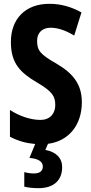

<svg xmlns="http://www.w3.org/2000/svg" viewBox="-20 -744 478 1004"><path d="M305 130C305 82 273 50 217 40L231 8C340 -6 408 -91 408 -209C408 -303 363 -360 274 -412C192 -459 174 -479 174 -530C174 -570 198 -599 245 -599C281 -599 322 -586 368 -558L406 -679C354 -708 298 -724 240 -724C112 -725 36 -644 37 -523C37 -410 89 -363 173 -313C253 -266 269 -241 269 -195C269 -151 243 -117 191 -117C143 -117 84 -135 32 -169V-29C76 -6 118 5 164 9L134 82C178 85 204 100 204 127C204 150 188 163 157 163C142 163 125 161 107 156V232C127 237 152 240 181 240C261 240 305 199 305 130Z"/></svg>

Font: Noto Sans Armenian ExtraCondensed
Style: Regular
Weight: 400
Width: 2
Designer: Monotype Design Team
Foundry: Monotype Imaging Inc.
Version: Version 2.008